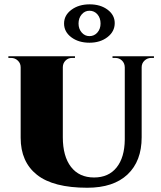

<svg xmlns="http://www.w3.org/2000/svg" viewBox="-20 -862 748 894"><path d="M397.5 -841.8Q447.8 -841.8 481 -816.9Q514.2 -792 514.2 -754.4Q514.2 -715.3 480.5 -689.2Q446.8 -663.1 396.5 -663.1Q345.7 -663.1 312 -688.5Q278.3 -713.9 278.3 -752.4Q278.3 -791 312.5 -816.4Q346.7 -841.8 397.5 -841.8ZM396.5 -812Q375 -812 360.4 -794.9Q345.7 -777.8 345.7 -752.4Q345.7 -727.5 360.4 -710.7Q375 -693.8 396.5 -693.8Q418.9 -693.8 433.6 -710.7Q448.2 -727.5 448.2 -752.4Q448.2 -778.3 433.6 -795.2Q418.9 -812 396.5 -812ZM503.9 -600.1H696.8V-592.3H684.1Q666 -592.3 652.8 -579.8Q639.6 -567.4 639.6 -548.8V-222.7Q639.6 -111.8 574 -49.8Q508.3 12.2 386.2 12.2Q228 12.2 152.1 -48.1Q76.2 -108.4 76.2 -220.7V-548.8Q76.2 -567.4 63 -579.8Q49.8 -592.3 31.7 -592.3H19V-600.1H329.1V-592.3H315.4Q297.4 -592.3 285.2 -580.1Q272.9 -567.9 272.5 -549.3V-223.1Q272.5 -134.3 310.5 -85Q348.6 -35.6 418 -35.6Q485.4 -35.6 522.7 -82Q560.1 -128.4 561 -211.9V-548.8Q560.5 -567.9 547.9 -580.1Q535.2 -592.3 517.1 -592.3H503.9Z"/></svg>

Font: Cinzel Black
Style: Regular
Weight: 900
Designer: Natanael Gama
Version: Version 1.001;PS 001.001;hotconv 1.0.56;makeotf.lib2.0.21325